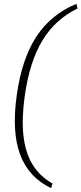

<svg xmlns="http://www.w3.org/2000/svg" viewBox="-20 -810 422 995"><path d="M376 -790 382 -766Q267 -711 200 -600.5Q133 -490 108 -311Q92 -195 101.5 -107.5Q111 -20 148 41.5Q185 103 252 141L245 165Q129 110 84.5 -8.5Q40 -127 67 -318Q93 -504 168 -619.5Q243 -735 376 -790Z"/></svg>

Font: Exo 2 ExtraLight
Style: Italic
Weight: 250
Italic angle: -8°
Designer: Natanael Gama
Foundry: Natanael Gama
Version: Version 2.010